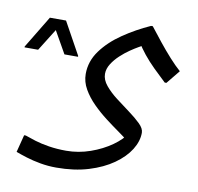

<svg xmlns="http://www.w3.org/2000/svg" viewBox="-148 -543 918 891"><g transform="rotate(10 310.5 -98.0)"><path d="M173 264Q135 264 98.5 257.5Q62 251 31.5 241.5Q1 232 -20 224L1 142H9Q28 149 57 158Q86 167 124 173Q162 179 205 179Q263 179 318.5 159.5Q374 140 417 109.5Q460 79 480 46L477 86Q460 71 430 50Q400 29 366 3Q332 -23 302 -53Q272 -83 252.5 -117Q233 -151 233 -188Q233 -248 270 -298.5Q307 -349 366.5 -389.5Q426 -430 493 -460H501Q525 -429 553 -394Q581 -359 609 -328Q637 -297 661 -276L609 -212H601Q572 -239 543.5 -267Q515 -295 492 -323.5Q469 -352 454 -378L471 -363Q469 -362 453 -353Q437 -344 415 -329Q393 -314 371.5 -294Q350 -274 335.5 -251Q321 -228 321 -204Q321 -176 343 -149.5Q365 -123 397 -98.5Q429 -74 461 -50.5Q493 -27 515 -5.5Q537 16 537 36Q537 76 512 116Q487 156 439.5 189.5Q392 223 325 243.5Q258 264 173 264ZM120 -260 61 -364 -4 -260H-68V-264L24 -416H100L184 -264V-260Z"/></g></svg>

Font: Kufam
Style: Italic
Weight: 400
Italic angle: -11°
Designer: Artur Schmal
Foundry: Original Type
Version: Version 1.301; ttfautohint (v1.8.3)